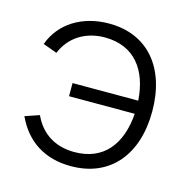

<svg xmlns="http://www.w3.org/2000/svg" viewBox="-89 -640 724 741"><g transform="rotate(15 273.0 -270.0)"><path d="M257 15C414 15 506.5 -97 506.5 -270C506.5 -441.5 415.5 -555 259 -555C150.5 -555 66 -501 34.5 -413.5L90.5 -393C118 -460.5 180 -499 256.5 -499C375 -499 435.5 -417 443.5 -296.5H181V-244H443.5C434.5 -120.5 373 -41 256 -41C180 -41 122 -77 91.5 -144.5L34.5 -125C77 -33 153.5 15 257 15Z"/></g></svg>

Font: Hauora Light
Style: Regular
Weight: 300
Designer: Wayne Shih
Foundry: WCYS
Version: Version 1.001;hotconv 1.0.109;makeotfexe 2.5.65596